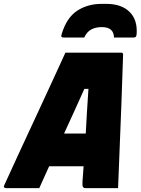

<svg xmlns="http://www.w3.org/2000/svg" viewBox="-56 -972 727 992"><path d="M379 -778H276Q265 -778 262 -781.5Q259 -785 263 -797Q288 -880 342 -916Q396 -952 469 -952H493Q571 -952 613 -911Q655 -870 650 -797Q649 -785 645.5 -781.5Q642 -778 632 -778H533Q532 -832 470 -832Q439 -832 416 -820Q393 -808 379 -778ZM147 0H-25Q-31 0 -34.5 -4Q-38 -8 -34 -15Q-25 -34 -6.5 -75Q12 -116 37.5 -171Q63 -226 92 -288.5Q121 -351 150.5 -414.5Q180 -478 206 -534.5Q232 -591 252 -634.5Q272 -678 282 -700H571Q580 -700 580 -689Q576 -564 571 -428.5Q566 -293 560 -150Q557 -78 554 0H384Q377 0 373 -5.5Q369 -11 370 -32Q373 -72 376 -113H198Q186 -86 173 -58Q160 -30 147 0ZM380 -513Q355 -457 329 -400Q303 -343 275 -282H387Q390 -340 393.5 -397Q397 -454 401 -513Z"/></svg>

Font: Recursive Sn Lnr St Blk
Style: Italic
Weight: 900
Italic angle: -15°
Version: Version 1.079;hotconv 1.0.112;makeotfexe 2.5.65598; ttfautoh